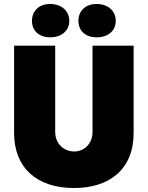

<svg xmlns="http://www.w3.org/2000/svg" viewBox="-20 -930 744 967"><path d="M233 -742C288 -742 329 -774 329 -825C329 -876 288 -910 233 -910C178 -910 141 -876 141 -825C141 -774 178 -742 233 -742ZM467 -742C523 -742 563 -774 563 -825C563 -876 523 -910 467 -910C411 -910 375 -876 375 -825C375 -774 411 -742 467 -742ZM353 17C532 17 653 -78 653 -260V-700H446V-266C446 -205 403 -167 354 -167C303 -167 258 -205 258 -266V-700H51V-260C51 -87 163 17 353 17Z"/></svg>

Font: Fixel Text Black
Style: Regular
Weight: 900
Width: 4
Designer: AlfaBravo + MacPaw
Foundry: Kyrylo Tkachov, Marchela Mozhyna, Serhii Makarenko, Maria Weinstein, Zakhar Kryvoshyya
Version: Version 1.211